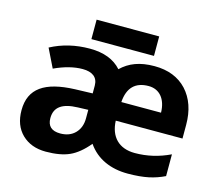

<svg xmlns="http://www.w3.org/2000/svg" viewBox="-102 -840 1121 981"><g transform="rotate(15 458.5 -349.5)"><path d="M293 -606H624V-709H293ZM648.9 9.8C692.4 9.8 729.5 6.3 759.3 0C789.1 -6.3 816.9 -16.1 842.8 -28.8V-144C782.7 -115.2 721.2 -101.1 657.2 -101.1C572.8 -101.1 524.4 -151.4 521 -235.8H874V-308.1C874 -383.8 853 -444.3 811.5 -489.3C770 -533.7 712.9 -556.2 641.1 -556.2C563 -556.2 508.8 -534.7 465.8 -493.2C428.2 -535.6 372.6 -557.1 298.8 -557.1C223.1 -557.1 154.3 -540.5 92.8 -507.8L141.1 -409.2C194.8 -434.1 244.6 -446.8 290 -446.8C340.3 -446.8 371.1 -425.8 371.1 -380.9V-339.8L277.8 -336.9C121.1 -331.1 42 -278.8 42 -163.1C42 -109.4 58.1 -67.4 89.8 -36.6C121.6 -5.9 163.6 9.8 215.8 9.8C267.1 9.8 309.1 2.4 341.3 -12.2C373 -26.4 405.3 -52.7 437 -90.8C483.9 -22.5 559.6 9.8 648.9 9.8ZM638.2 -450.2C695.3 -450.2 732.4 -407.7 733.9 -335H523.9C529.3 -411.6 567.4 -450.2 638.2 -450.2ZM371.1 -208C371.1 -175.3 361.3 -148.9 341.8 -128.9C322.3 -108.9 295.9 -99.1 263.2 -99.1C217.8 -99.1 194.8 -120.1 194.8 -162.1C194.8 -221.2 235.4 -248.5 315.9 -251L371.1 -252.9Z"/></g></svg>

Font: Noto Reveo Sans
Style: Bold
Weight: 700
Designer: Monotype Design team
Foundry: Monotype Imaging Inc.
Version: Version 1.04